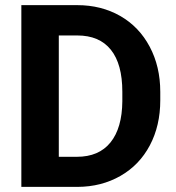

<svg xmlns="http://www.w3.org/2000/svg" viewBox="-20 -731 690 751"><path d="M63.5 0V-710.9H282.2Q376 -710.9 450 -668.7Q523.9 -626.5 565.4 -548.6Q606.9 -470.7 606.9 -371.6V-338.9Q606.9 -239.7 566.2 -162.6Q525.4 -85.4 451.2 -43Q377 -0.5 283.7 0ZM210 -592.3V-117.7H280.8Q366.7 -117.7 412.1 -173.8Q457.5 -230 458.5 -334.5V-372.1Q458.5 -480.5 413.6 -536.4Q368.7 -592.3 282.2 -592.3Z"/></svg>

Font: SteelSelectRoboto
Style: Roboto-Bold
Weight: 700
Designer: Google
Version: Version 2.137; 2017